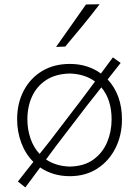

<svg xmlns="http://www.w3.org/2000/svg" viewBox="-20 -798 637 880"><path d="M96 61 62 34Q80.5 10.5 98 -11.8Q115.5 -34 133 -56Q96.5 -92.5 77.5 -143.5Q58.5 -194.5 58.5 -251Q58.5 -325 88.8 -382.5Q119 -440 173.2 -472.5Q227.5 -505 300 -505Q342.5 -505 378.2 -493.5Q414 -482 442.5 -461Q456 -479.5 469.8 -497.8Q483.5 -516 497.5 -535L533 -509.5Q518 -490.5 503.2 -471.8Q488.5 -453 473.5 -434Q539 -363 539 -251Q539 -178 509.2 -119Q479.5 -60 425.8 -25.2Q372 9.5 300 9.5Q260 9.5 225.8 -1Q191.5 -11.5 164 -30.5Q147.5 -8 130.8 14.5Q114 37 96 61ZM105.5 -251Q105.5 -205.5 119.5 -164Q133.5 -122.5 161.5 -92.5Q173.5 -107 185.2 -122.2Q197 -137.5 210 -153.5L354 -342Q370.5 -364 385.8 -384.5Q401 -405 415.5 -424.5Q368.5 -459 300 -461Q235.5 -459.5 192.2 -431.5Q149 -403.5 127.2 -356.5Q105.5 -309.5 105.5 -251ZM300 -34.5Q366 -36 408.2 -66.8Q450.5 -97.5 471 -146.2Q491.5 -195 491.5 -251Q491.5 -342 444.5 -397.5Q429.5 -378.5 414 -358.8Q398.5 -339 382 -318.5L238 -130.5Q214.5 -98 191 -67Q212.5 -52.5 239.8 -44Q267 -35.5 300 -34.5ZM237 -583Q271.5 -632 306 -680.8Q340.5 -729.5 374 -777.5L436.5 -778.5Q400 -730.5 359.8 -681.5Q319.5 -632.5 279 -584.5Z"/></svg>

Font: Commissioner Loud ExtraLight
Style: Regular
Weight: 200
Designer: Kostas Bartsokas
Foundry: Kostas Bartsokas
Version: Version 1.000; ttfautohint (v1.8.3)